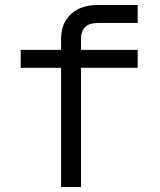

<svg xmlns="http://www.w3.org/2000/svg" viewBox="-20 -750 640 770"><path d="M225 0V-478H63V-550H225V-594Q225 -657 264.5 -693.5Q304 -730 373 -730H532V-658H373Q305 -658 305 -594V-550H532V-478H305V0Z"/></svg>

Font: Tiny Light
Style: Regular
Weight: 300
Monospace: yes
Designer: Philipp Nurullin, Konstantin Bulenkov
Foundry: JetBrains
Version: Version 2.251; ttfautohint (v1.8.4.7-5d5b)